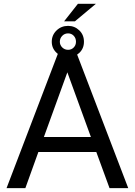

<svg xmlns="http://www.w3.org/2000/svg" viewBox="-20 -967 692 987"><path d="M475.1 -185.5H177.2L110.4 0H13.7L285.2 -710.9H367.2L639.2 0H543ZM205.6 -262.7H447.3L326.2 -595.2ZM380.4 -947.3H472.7L365.2 -857.4H309.6ZM246.1 -752.4Q246.1 -786.6 270.5 -810.3Q294.9 -834 330.1 -834Q363.3 -834 387.5 -811Q411.6 -788.1 411.6 -752.4Q411.6 -717.8 387.9 -695.3Q364.3 -672.9 330.1 -672.9Q294.9 -672.9 270.5 -695.8Q246.1 -718.8 246.1 -752.4ZM287.6 -752.4Q287.6 -735.4 300 -723.1Q312.5 -710.9 330.1 -710.9Q347.2 -710.9 358.9 -722.9Q370.6 -734.9 370.6 -752.4Q370.6 -771 358.9 -783.2Q347.2 -795.4 330.1 -795.4Q312 -795.4 299.8 -782.7Q287.6 -770 287.6 -752.4Z"/></svg>

Font: Noboto
Style: Regular
Weight: 400
Designer: Google
Version: Version 2.001101; 2014